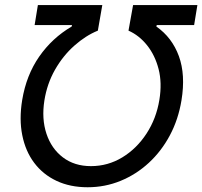

<svg xmlns="http://www.w3.org/2000/svg" viewBox="-20 -748 819 777"><path d="M69.8 -343.3Q86.4 -443.8 138.7 -519Q190.9 -594.2 270 -640.6L271.5 -646.5H120.1L133.3 -727.5H394L376 -624Q326.7 -604 280.8 -563.2Q234.9 -522.5 202.6 -465.8Q170.4 -409.2 159.7 -341.8Q147.9 -267.1 168 -206.8Q188 -146.5 234.6 -111.1Q281.2 -75.7 348.1 -75.7Q416.5 -75.7 474.9 -111.1Q533.2 -146.5 573 -207.5Q612.8 -268.6 625 -344.2Q636.2 -412.6 621.8 -468.5Q607.4 -524.4 575.2 -564.7Q543 -605 500 -624L518.6 -727.5H778.8L765.6 -646.5H614.3L612.8 -640.6Q676.3 -596.2 703.9 -520.8Q731.4 -445.3 714.4 -341.8Q701.7 -264.6 667.5 -200.4Q633.3 -136.2 582.3 -89.1Q531.2 -42 468 -16.1Q404.8 9.8 334.5 9.8Q263.7 9.8 208.7 -16.1Q153.8 -42 118.4 -89.1Q83 -136.2 70.1 -200.9Q57.1 -265.6 69.8 -343.3Z"/></svg>

Font: Inter 16pt
Style: Italic
Weight: 400
Italic angle: -9.3988°
Version: Version 4.001;git-66647c0bb